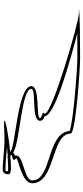

<svg xmlns="http://www.w3.org/2000/svg" viewBox="380 -1155 607 1407"><g transform="rotate(-90 683.5 -451.5)"><path d="M222 -642C221 -635 228 -643 228 -636C228 -620 44 -598 44 -519C44 -348 408 -381 408 -237C408 -200 887 -168 956 -168C1322 -168 1322 -177 1322 -177H1292C1220 -177 554 -373 554 -426C554 -433 560 -430 560 -435C560 -449 522 -447 522 -462C522 -493 756 -459 756 -525C756 -629 276 -644 276 -681C372 -688 652 -736 404 -723C312 -718 226 -735 140 -735C118 -735 110 -712 110 -693C110 -664 203 -678 224 -678C232 -678 252 -683 252 -672C252 -668 240 -666 240 -666C215 -661 209 -653 222 -642ZM1140 -189C1092 -188 1033 -188 957 -188C897 -188 491 -217 427 -245C412 -415 65 -373 65 -519C65 -579 248 -582 248 -636C248 -637 246 -645 246 -647C249 -648 258 -648 268 -659C338 -608 736 -600 736 -525C736 -488 502 -527 502 -462C502 -435 531 -430 535 -429C535 -354 931 -244 1140 -189ZM256 -696C240 -703 225 -698 224 -698C205 -698 150 -692 131 -698C133 -713 138 -715 141 -715C195 -715 250 -708 308 -704C294 -702 284 -702 274 -701L256 -700Z"/></g></svg>

Font: CISF Camouflage Kit
Style: OuLn
Weight: 400
Designer: Robert Jablonski, Jasper
Foundry: Cannot Into Space Fonts
Version: Version 1.27